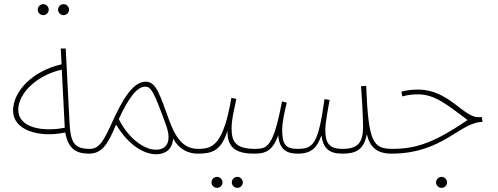

<svg xmlns="http://www.w3.org/2000/svg" viewBox="-20 -736 2400 926"><path d="M287 -663C301 -663 313 -675 313 -689C313 -704 301 -716 287 -716C272 -716 260 -704 260 -689C260 -675 272 -663 287 -663ZM189 -663C203 -663 215 -675 215 -689C215 -704 203 -716 189 -716C174 -716 162 -704 162 -689C162 -675 174 -663 189 -663ZM410 5C422 5 428 1 428 -7C428 -15 422 -18 414 -18C338 -18 320 -46 315 -149L297 -502H273L277 -426C135 -393 43 -295 43 -202C43 -112 160 -69 295 -97C309 -9 359 5 410 5ZM68 -206C68 -287 159 -374 278 -400L292 -127V-120C188 -99 68 -119 68 -206Z M410 5C479 5 505 -55 540 -135C602 -32 677 8 733 8C776 8 811 -14 815 -68C842 -17 887 5 933 5C946 5 951 1 951 -7C951 -16 944 -18 937 -18C873 -18 833 -55 796 -156C751 -278 734 -342 683 -342C617 -342 566 -243 524 -153C484 -64 461 -18 414 -18ZM553 -162C600 -264 641 -318 680 -318C708 -318 721 -298 781 -132C809 -54 785 -14 732 -14C664 -14 589 -86 553 -162Z M933 5C1003 5 1047 -8 1077 -106C1076 -31 1109 5 1205 5C1218 5 1223 0 1223 -7C1223 -12 1221 -18 1209 -18C1114 -18 1097 -56 1097 -116C1097 -160 1105 -187 1120 -259L1096 -264C1057 -40 1008 -18 937 -18ZM1125 170C1139 170 1151 158 1151 144C1151 129 1139 117 1125 117C1110 117 1098 129 1098 144C1098 158 1110 170 1125 170ZM1027 170C1041 170 1053 158 1053 144C1053 129 1041 117 1027 117C1012 117 1000 129 1000 144C1000 158 1012 170 1027 170Z M1205 5C1259 5 1294 -6 1322 -84C1327 -10 1368 5 1416 5C1485 5 1510 -26 1530 -83C1539 -23 1564 5 1631 5C1692 5 1735 -10 1749 -89C1764 -26 1798 5 1868 5C1881 5 1886 0 1886 -7C1886 -12 1884 -18 1872 -18C1779 -19 1757 -48 1746 -322L1721 -320C1725 -275 1731 -172 1731 -125C1731 -48 1706 -18 1632 -18C1567 -18 1549 -46 1549 -110C1549 -144 1563 -218 1570 -254L1545 -258C1515 -40 1491 -18 1415 -18C1357 -18 1341 -40 1341 -110C1341 -151 1355 -207 1363 -241L1340 -247C1298 -24 1268 -18 1209 -18Z M1868 5C2116 5 2197 -147 2307 -148L2304 -171H2286C2215 -171 2143 -304 1997 -304C1970 -304 1942 -301 1916 -294L1920 -271C1950 -279 1971 -281 1997 -281C2078 -281 2139 -229 2235 -157C2081 -53 1994 -18 1872 -18ZM2110 170C2124 170 2136 158 2136 144C2136 129 2124 117 2110 117C2095 117 2083 129 2083 144C2083 158 2095 170 2110 170Z"/></svg>

Font: Noto Sans Arabic UI Cn Th
Style: Regular
Weight: 100
Width: 3
Designer: Monotype Design Team, Nadine Chahine and Nizar Qandah
Foundry: Monotype Imaging Inc.
Version: Version 2.010